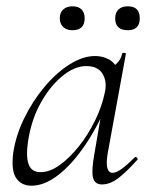

<svg xmlns="http://www.w3.org/2000/svg" viewBox="-20 -577 472 610"><path d="M80 13Q48 13 31.5 -11Q15 -35 22 -91Q30 -146 56.5 -200.5Q83 -255 120.5 -300Q158 -345 200.5 -372Q243 -399 282 -399Q300 -399 317 -392.5Q334 -386 346 -371Q358 -356 360 -332L322 -357Q333 -359 349 -373.5Q365 -388 368 -407Q370 -410 375.5 -409Q381 -408 380 -406L322 -89Q312 -28 338 -28Q350 -28 368 -41.5Q386 -55 408 -77Q411 -80 415 -76Q419 -72 416 -69Q383 -32 356.5 -11.5Q330 9 304 9Q281 9 275.5 -12.5Q270 -34 280 -89L304 -229L320 -246Q289 -172 248.5 -113Q208 -54 164.5 -20.5Q121 13 80 13ZM109 -30Q138 -30 169.5 -52.5Q201 -75 230.5 -112Q260 -149 282 -194Q304 -239 313 -283Q321 -318 305.5 -343Q290 -368 251 -367Q215 -366 176.5 -334Q138 -302 108.5 -248.5Q79 -195 69 -127Q62 -80 71 -55Q80 -30 109 -30ZM210 -481Q192 -481 181 -491Q170 -501 170 -519Q170 -537 181 -547Q192 -557 210 -557Q229 -557 239 -547Q249 -537 249 -519Q249 -481 210 -481ZM386 -481Q346 -481 346 -519Q346 -537 356.5 -547Q367 -557 386 -557Q424 -557 424 -519Q424 -481 386 -481Z"/></svg>

Font: Cormorant Infant Light
Style: Italic
Weight: 300
Italic angle: -10°
Designer: Christian Thalmann (Catharsis Fonts)
Foundry: Catharsis Fonts
Version: Version 4.001